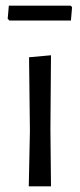

<svg xmlns="http://www.w3.org/2000/svg" viewBox="-20 -654 282 674"><path d="M228 -634 233 -629 229 -582H13L7 -588L11 -634ZM81 0 85 -194 82 -453 159 -460 157 -201 159 0Z"/></svg>

Font: Alegreya Sans SC
Style: Regular
Weight: 400
Designer: Juan Pablo del Peral
Foundry: Huerta Tipografica
Version: Version 2.007